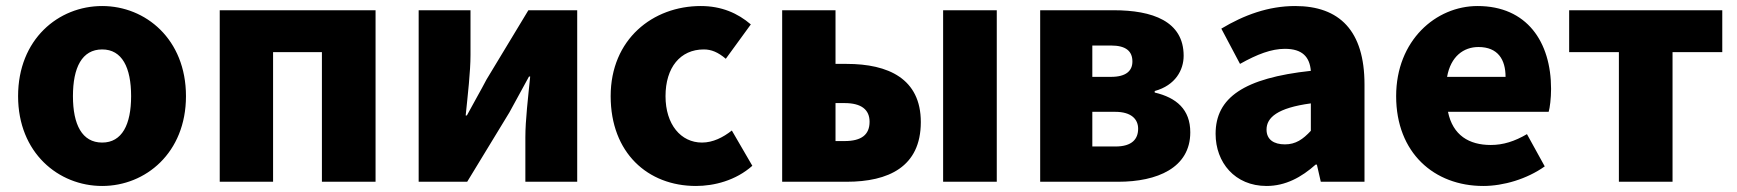

<svg xmlns="http://www.w3.org/2000/svg" viewBox="-20 -603 5764 637"><path d="M319 14C463 14 597 -96 597 -284C597 -473 463 -583 319 -583C174 -583 40 -473 40 -284C40 -96 174 14 319 14ZM319 -130C252 -130 222 -190 222 -284C222 -379 252 -439 319 -439C385 -439 415 -379 415 -284C415 -190 385 -130 319 -130Z M709 0H886V-430H1048V0H1226V-569H709Z M1369 0H1530L1670 -230C1688 -262 1716 -315 1735 -349H1739C1732 -279 1723 -204 1723 -148V0H1895V-569H1733L1594 -339C1577 -306 1547 -254 1529 -220H1525C1532 -289 1541 -365 1541 -421V-569H1369Z M2289 14C2349 14 2421 -4 2476 -53L2408 -170C2379 -147 2345 -130 2309 -130C2239 -130 2188 -190 2188 -284C2188 -379 2237 -439 2315 -439C2340 -439 2362 -430 2388 -408L2471 -522C2428 -559 2374 -583 2305 -583C2146 -583 2006 -473 2006 -284C2006 -96 2129 14 2289 14Z M2575 0H2789C2927 0 3035 -49 3035 -198C3035 -342 2927 -391 2789 -391H2752V-569H2575ZM2752 -135V-261H2782C2838 -261 2865 -239 2865 -199C2865 -156 2838 -135 2782 -135ZM3109 0H3287V-569H3109Z M3431 0H3690C3819 0 3929 -46 3929 -164C3929 -240 3883 -279 3811 -296V-301C3880 -320 3907 -371 3907 -418C3907 -533 3803 -569 3675 -569H3431ZM3604 -348V-452H3666C3717 -452 3737 -432 3737 -399C3737 -368 3716 -348 3666 -348ZM3604 -117V-232H3680C3734 -232 3756 -207 3756 -176C3756 -142 3736 -117 3681 -117Z M4182 14C4245 14 4298 -15 4345 -57H4349L4362 0H4507V-323C4507 -501 4424 -583 4277 -583C4188 -583 4107 -553 4032 -508L4094 -391C4151 -423 4198 -441 4243 -441C4301 -441 4325 -414 4329 -368C4107 -344 4013 -279 4013 -159C4013 -64 4077 14 4182 14ZM4243 -124C4206 -124 4182 -140 4182 -173C4182 -213 4218 -245 4329 -260V-169C4303 -141 4279 -124 4243 -124Z M4901 14C4968 14 5046 -9 5105 -51L5046 -158C5005 -134 4967 -122 4926 -122C4854 -122 4800 -154 4784 -232H5118C5122 -245 5126 -277 5126 -308C5126 -464 5046 -583 4882 -583C4744 -583 4612 -469 4612 -284C4612 -96 4738 14 4901 14ZM4781 -348C4793 -416 4836 -447 4885 -447C4950 -447 4975 -405 4975 -348Z M5351 0H5529V-430H5694V-569H5186V-430H5351Z"/></svg>

Font: Noto Sans T Chinese Black
Style: Bold
Weight: 900
Designer: Ryoko NISHIZUKA (kana & ideographs); Paul D. Hunt (Latin, Greek & Cyrillic); Wenlong ZHANG (bopomofo); Sandoll Communica
Foundry: Adobe Systems Incorporated
Version: Version 1.000;PS 1;hotconv 1.0.78;makeotf.lib2.5.61930